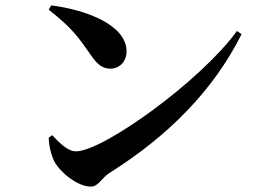

<svg xmlns="http://www.w3.org/2000/svg" viewBox="-20 -710 970 713"><path d="M318 -17C345 -17 357 -49 387 -68C603 -204 772 -373 877 -583L860 -595C726 -410 363 -148 262 -148C229 -148 196 -185 174 -208L161 -199C161 -171 170 -134 181 -112C200 -74 265 -17 318 -17ZM390 -455C426 -455 450 -484 450 -519C450 -618 298 -674 170 -690L161 -674C250 -604 273 -569 317 -506C340 -472 360 -455 390 -455Z"/></svg>

Font: GenRyuMin2 TW B
Style: Regular
Weight: 700
Version: Version 2.100;PS 2.1;hotconv 16.6.51;makeotf.lib2.5.65220 DE